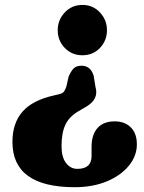

<svg xmlns="http://www.w3.org/2000/svg" viewBox="-20 -607 583 780"><path d="M368 -253Q382.5 -204 330 -173.5L298.5 -155Q261.5 -133.5 245.8 -100.5Q230 -67.5 230 -13Q230 31 248 55Q266 79 294.5 79Q352 79 352 26.5V-10Q352 -60 376.2 -87Q400.5 -114 446 -114Q487 -114 511.5 -89.5Q536 -65 536 -20.5Q536 26.5 503.5 66.2Q471 106 414 129.8Q357 153.5 283.5 153.5Q30.5 153.5 30.5 -30.5Q30.5 -106.5 71.5 -153.5Q112.5 -200.5 202 -220L222.5 -225Q235.5 -228 240.5 -236Q245.5 -244 249.5 -255L259 -296.5Q270 -321 280.8 -330.5Q291.5 -340 311.5 -340Q348 -340 360.5 -299.5ZM315 -587Q357.5 -587 386 -556.5Q414.5 -526 414.5 -484.5Q414.5 -442 386 -412.2Q357.5 -382.5 315 -382.5Q272 -382.5 243.2 -412.2Q214.5 -442 214.5 -484.5Q214.5 -526 243.2 -556.5Q272 -587 315 -587Z"/></svg>

Font: Fraunces 72pt SuperSoft
Style: Bold
Weight: 700
Version: Version 1.000;[0bf87f6ff]